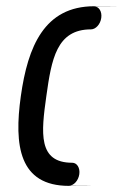

<svg xmlns="http://www.w3.org/2000/svg" viewBox="-20 -601 436 621"><path d="M284.8 -580.1C284.8 -580.1 446.3 -580.8 284.8 -580.8C123.3 -580.8 69.9 -450.4 47.4 -290.3C24.9 -130.2 41.7 0.2 203.2 0.2C364.7 0.2 203.3 -0.5 203.3 -0.5C218.3 -0.5 233.6 -16.7 236.5 -37.6C239.4 -58.5 228.7 -74.6 213.7 -74.6C102.2 -74.6 113.2 -171.4 129.9 -290.3C146.6 -409.2 162.8 -506 274.3 -506C289.3 -506 304.6 -522.1 307.5 -543C310.5 -563.9 299.8 -580.1 284.8 -580.1Z"/></svg>

Font: Hi.
Style: Regular
Weight: 400
Designer: Mew Too, Robert Jablonski
Foundry: Cannot Into Space Fonts
Version: Version 1.996